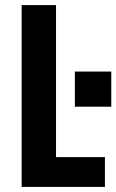

<svg xmlns="http://www.w3.org/2000/svg" viewBox="-20 -734 457 754"><path d="M65 0H392V-117H200V-714H65ZM274 -315H417V-453H274Z"/></svg>

Font: Kathrein 77 Bold Condensed
Style: Regular
Weight: 700
Width: 3
Designer: Lazydogs Typefoundry, based on Open Sans by Ascender Corporation
Foundry: Lazydogs Typefoundry
Version: Version 1.003;PS 001.003;hotconv 1.0.88;makeotf.lib2.5.64775